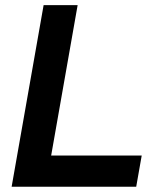

<svg xmlns="http://www.w3.org/2000/svg" viewBox="-20 -713 626 733"><path d="M24.4 0H500L521 -119.1H175.3L276.4 -693.4H146.5Z"/></svg>

Font: Cascadia Code
Style: Bold Italic
Weight: 700
Italic angle: -10°
Monospace: yes
Designer: Aaron Bell
Foundry: Saja Typeworks
Version: Version 2404.023